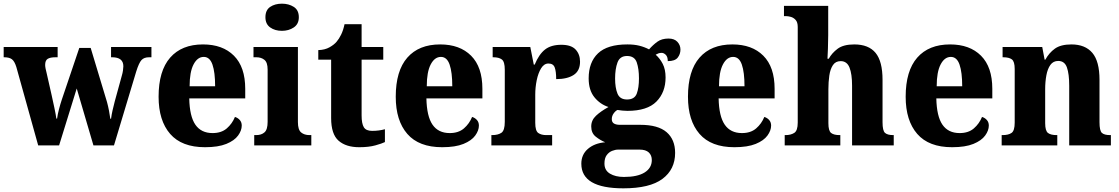

<svg xmlns="http://www.w3.org/2000/svg" viewBox="-24 -792 6095 1046"><path d="M65 -427Q55 -459 40.5 -469.5Q26 -480 -1 -480H-4V-536H290V-480H278Q250 -480 236 -471.5Q222 -463 222 -438Q222 -430 224.5 -417.5Q227 -405 230 -394L257 -275Q265 -239 272.5 -203.5Q280 -168 283 -146H287Q290 -169 297.5 -197.5Q305 -226 313 -250L408 -531H470L559 -236Q565 -214 570 -188Q575 -162 577 -145H581Q584 -168 589 -190Q594 -212 601 -239L640 -381Q644 -394 646 -408.5Q648 -423 648 -431Q648 -480 587 -480H581V-536H801V-480H788Q761 -480 747 -465Q733 -450 718 -402L597 0H485L394 -310L298 0H184Z M1093 10Q966 10 903 -62.5Q840 -135 840 -265Q840 -406 903 -478Q966 -550 1082 -550Q1189 -550 1250.5 -488.5Q1312 -427 1312 -308V-256H1007Q1009 -158 1040.5 -112.5Q1072 -67 1134 -67Q1182 -67 1211.5 -92.5Q1241 -118 1256 -155Q1272 -150 1282.5 -138Q1293 -126 1293 -108Q1293 -81 1273 -53.5Q1253 -26 1209 -8Q1165 10 1093 10ZM1148 -322Q1148 -398 1133.5 -440Q1119 -482 1086 -482Q1052 -482 1030.5 -441Q1009 -400 1009 -322Z M1512 -624Q1474 -624 1448 -642.5Q1422 -661 1422 -698Q1422 -737 1448 -754.5Q1474 -772 1512 -772Q1549 -772 1576.5 -754.5Q1604 -737 1604 -698Q1604 -661 1576.5 -642.5Q1549 -624 1512 -624ZM1361 0V-56H1372Q1400 -56 1417 -71Q1434 -86 1434 -128V-413Q1434 -452 1416.5 -466Q1399 -480 1373 -480H1357V-536H1599V-127Q1599 -85 1616.5 -70.5Q1634 -56 1662 -56H1672V0Z M1933 10Q1861 10 1820.5 -25.5Q1780 -61 1780 -149V-467H1710V-519Q1746 -520 1771.5 -534.5Q1797 -549 1810 -565Q1823 -580 1834.5 -603.5Q1846 -627 1853 -660H1946V-536H2064V-467H1946V-163Q1946 -119 1958 -99Q1970 -79 2003 -79Q2041 -79 2073 -88V-18Q2057 -10 2021 0Q1985 10 1933 10Z M2385 10Q2258 10 2195 -62.5Q2132 -135 2132 -265Q2132 -406 2195 -478Q2258 -550 2374 -550Q2481 -550 2542.5 -488.5Q2604 -427 2604 -308V-256H2299Q2301 -158 2332.5 -112.5Q2364 -67 2426 -67Q2474 -67 2503.5 -92.5Q2533 -118 2548 -155Q2564 -150 2574.5 -138Q2585 -126 2585 -108Q2585 -81 2565 -53.5Q2545 -26 2501 -8Q2457 10 2385 10ZM2440 -322Q2440 -398 2425.5 -440Q2411 -482 2378 -482Q2344 -482 2322.5 -441Q2301 -400 2301 -322Z M2653 0V-56H2657Q2689 -56 2707.5 -68.5Q2726 -81 2726 -128V-412Q2726 -456 2710 -468Q2694 -480 2664 -480H2660V-536H2865L2884 -440H2889Q2912 -496 2945 -522Q2978 -548 3034 -548Q3088 -548 3112 -522Q3136 -496 3136 -456Q3136 -406 3101 -383.5Q3066 -361 3006 -361Q3006 -403 2998 -424.5Q2990 -446 2964 -446Q2940 -446 2924 -420Q2908 -394 2900 -355Q2892 -316 2892 -276V-123Q2892 -79 2908.5 -67.5Q2925 -56 2952 -56H2984V0Z M3372 234Q3143 234 3143 100Q3143 50 3179 19Q3215 -12 3273 -17Q3246 -28 3221.5 -47.5Q3197 -67 3197 -103Q3197 -137 3223 -161.5Q3249 -186 3291 -209Q3245 -224 3214 -262.5Q3183 -301 3183 -365Q3183 -453 3234 -501.5Q3285 -550 3394 -550Q3431 -550 3459 -543Q3487 -536 3512 -523Q3533 -547 3557 -564.5Q3581 -582 3618 -582Q3650 -582 3666.5 -564Q3683 -546 3683 -522Q3683 -497 3668 -478Q3653 -459 3614 -459Q3614 -483 3603 -493.5Q3592 -504 3581 -504Q3570 -504 3562.5 -501Q3555 -498 3548 -494Q3571 -474 3586.5 -444Q3602 -414 3602 -370Q3602 -289 3552 -238.5Q3502 -188 3394 -188Q3384 -188 3366.5 -189.5Q3349 -191 3340 -193Q3329 -188 3319 -174Q3309 -160 3309 -143Q3309 -126 3321 -119Q3333 -112 3353 -112H3464Q3561 -112 3607.5 -72Q3654 -32 3654 41Q3654 131 3585 182.5Q3516 234 3372 234ZM3392 -250Q3433 -250 3445 -282Q3457 -314 3457 -365Q3457 -417 3445 -452Q3433 -487 3392 -487Q3353 -487 3340 -451.5Q3327 -416 3327 -364Q3327 -314 3340 -282Q3353 -250 3392 -250ZM3375 172Q3449 172 3488 147.5Q3527 123 3527 80Q3527 54 3510.5 38.5Q3494 23 3460 23H3344Q3328 23 3310.5 30Q3293 37 3281 53.5Q3269 70 3269 99Q3269 136 3299 154Q3329 172 3375 172Z M3977 10Q3850 10 3787 -62.5Q3724 -135 3724 -265Q3724 -406 3787 -478Q3850 -550 3966 -550Q4073 -550 4134.5 -488.5Q4196 -427 4196 -308V-256H3891Q3893 -158 3924.5 -112.5Q3956 -67 4018 -67Q4066 -67 4095.5 -92.5Q4125 -118 4140 -155Q4156 -150 4166.5 -138Q4177 -126 4177 -108Q4177 -81 4157 -53.5Q4137 -26 4093 -8Q4049 10 3977 10ZM4032 -322Q4032 -398 4017.5 -440Q4003 -482 3970 -482Q3936 -482 3914.5 -441Q3893 -400 3893 -322Z M4251 0V-56H4256Q4284 -56 4303 -68Q4322 -80 4322 -124V-645Q4322 -671 4310.5 -683.5Q4299 -696 4284.5 -700Q4270 -704 4260 -704H4247V-760H4488V-599Q4488 -562 4486.5 -527Q4485 -492 4484 -472H4491Q4508 -503 4539.5 -526.5Q4571 -550 4630 -550Q4708 -550 4746 -504Q4784 -458 4784 -357V-126Q4784 -80 4797.5 -68Q4811 -56 4842 -56H4845V0H4618V-325Q4618 -389 4604 -424Q4590 -459 4556 -459Q4528 -459 4513.5 -437Q4499 -415 4494 -380Q4489 -345 4489 -306V-121Q4489 -79 4504 -67.5Q4519 -56 4550 -56H4554V0Z M5163 10Q5036 10 4973 -62.5Q4910 -135 4910 -265Q4910 -406 4973 -478Q5036 -550 5152 -550Q5259 -550 5320.5 -488.5Q5382 -427 5382 -308V-256H5077Q5079 -158 5110.5 -112.5Q5142 -67 5204 -67Q5252 -67 5281.5 -92.5Q5311 -118 5326 -155Q5342 -150 5352.5 -138Q5363 -126 5363 -108Q5363 -81 5343 -53.5Q5323 -26 5279 -8Q5235 10 5163 10ZM5218 -322Q5218 -398 5203.5 -440Q5189 -482 5156 -482Q5122 -482 5100.5 -441Q5079 -400 5079 -322Z M5433 0V-56H5438Q5470 -56 5487 -68Q5504 -80 5504 -124V-416Q5504 -457 5488.5 -468.5Q5473 -480 5442 -480H5438V-536H5654L5667 -467H5671Q5691 -504 5723 -527Q5755 -550 5813 -550Q5888 -550 5927 -504Q5966 -458 5966 -357V-126Q5966 -80 5979 -68Q5992 -56 6024 -56H6028V0H5801V-325Q5801 -389 5788.5 -424.5Q5776 -460 5741 -460Q5714 -460 5698.5 -438.5Q5683 -417 5676.5 -381.5Q5670 -346 5670 -306V-121Q5670 -79 5685.5 -67.5Q5701 -56 5732 -56H5736V0Z"/></svg>

Font: Noto Serif Ethiopic SemiCondensed ExtraBold
Style: Regular
Weight: 800
Width: 4
Designer: Monotype Design Team
Foundry: Monotype Imaging Inc.
Version: Version 2.102; ttfautohint (v1.8.4.7-5d5b)